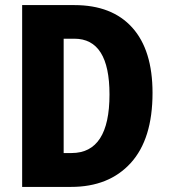

<svg xmlns="http://www.w3.org/2000/svg" viewBox="-20 -734 663 754"><path d="M579 -369Q579 -537 499.5 -625.5Q420 -714 272 -714H67V0H259Q408 0 493.5 -94Q579 -188 579 -369ZM410 -363Q410 -133 261 -133H230V-582H272Q410 -582 410 -363Z"/></svg>

Font: Noto Sans Display SemiCondensed Extra
Style: Regular
Weight: 800
Width: 4
Designer: Monotype Design Team
Foundry: Monotype Imaging Inc.
Version: Version 1.900